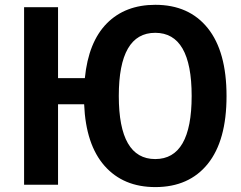

<svg xmlns="http://www.w3.org/2000/svg" viewBox="-20 -760 990 790"><path d="M468.8 -365.2Q468.8 -105.5 618.7 -105.5Q768.6 -105.5 768.6 -365.2Q768.6 -625 618.7 -625Q468.8 -625 468.8 -365.2ZM619.1 9.8Q487.3 9.8 410.2 -77.6Q333 -165 326.2 -331.1H218.8V0H79.1V-730.5H218.8V-438.5H329.1Q343.8 -586.9 419.4 -663.6Q495.1 -740.2 619.1 -740.2Q757.8 -740.2 835 -644Q912.1 -547.9 912.1 -364.7Q912.1 -181.6 835 -85.9Q757.8 9.8 619.1 9.8Z"/></svg>

Font: Mgen+ 1c bold
Style: Bold
Weight: 700
Designer: [Source Han Sans]
Ryoko NISHIZUKA  (kana & ideographs); Paul D. Hunt (Latin, Greek & Cyrillic); Wenlong ZHANG  (bopomofo
Version: Version 1.059.20150602